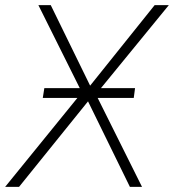

<svg xmlns="http://www.w3.org/2000/svg" viewBox="-31 -725 675 745"><path d="M-11 0 292 -373 291 -358 118 -705H166L321 -388H315L569 -705H624L337 -354L336 -369L520 0H473L306 -341H318L43 0ZM135 -345 141 -383H493L488 -345Z"/></svg>

Font: Nunito Sans 10pt SemiCondensed ExtraLight
Style: Italic
Weight: 250
Width: 4
Italic angle: -9°
Designer: Vernon Adams
Foundry: Vernon Adams
Version: Version 3.101;gftools[0.9.27]